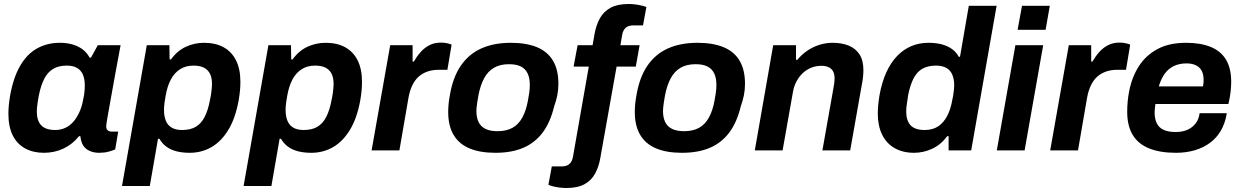

<svg xmlns="http://www.w3.org/2000/svg" viewBox="-20 -752 6207 960"><path d="M199 12Q146 12 105.5 -10Q65 -32 43.5 -75.5Q22 -119 22 -183Q22 -203 24 -224.5Q26 -246 30 -271Q46 -363 80.5 -422.5Q115 -482 165.5 -510Q216 -538 279 -538Q313 -538 341.5 -530Q370 -522 392 -506Q414 -490 428 -464H435L469 -526H583L559 -397Q552 -358 545 -319.5Q538 -281 532 -247Q526 -213 521 -186Q516 -159 513.5 -142Q511 -125 511 -121Q511 -107 518.5 -100.5Q526 -94 539 -94H571L556 -5Q543 1 522.5 6.5Q502 12 476 12Q449 12 428 2.5Q407 -7 395 -26Q390 -35 386.5 -46.5Q383 -58 382 -71H375Q342 -30 297 -9Q252 12 199 12ZM257 -102Q283 -102 306 -112.5Q329 -123 346.5 -143Q364 -163 377 -191.5Q390 -220 396 -255Q400 -273 401.5 -285.5Q403 -298 403.5 -307.5Q404 -317 404 -324Q404 -357 394.5 -379Q385 -401 365 -412.5Q345 -424 314 -424Q273 -424 245.5 -407.5Q218 -391 201 -357.5Q184 -324 174 -274Q170 -253 168 -238.5Q166 -224 165 -213.5Q164 -203 164 -195Q164 -149 186 -125.5Q208 -102 257 -102Z M590 178 714 -526H827L828 -455H835Q866 -498 909 -518Q952 -538 1000 -538Q1057 -538 1097.5 -516Q1138 -494 1160 -450.5Q1182 -407 1182 -342Q1182 -323 1180 -300.5Q1178 -278 1174 -254Q1158 -163 1122.5 -104Q1087 -45 1037.5 -16.5Q988 12 929 12Q892 12 862.5 4.5Q833 -3 811.5 -19Q790 -35 777 -58H770L729 178ZM890 -102Q932 -102 959 -118Q986 -134 1003 -167Q1020 -200 1029 -248Q1034 -271 1036 -286Q1038 -301 1039 -312Q1040 -323 1040 -332Q1040 -363 1030 -383Q1020 -403 1000 -413.5Q980 -424 947 -424Q909 -424 880.5 -406Q852 -388 834 -354Q816 -320 808 -272Q805 -254 803 -241Q801 -228 800.5 -219Q800 -210 800 -202Q800 -170 809.5 -147.5Q819 -125 839 -113.5Q859 -102 890 -102Z M1198 178 1322 -526H1435L1436 -455H1443Q1474 -498 1517 -518Q1560 -538 1608 -538Q1665 -538 1705.5 -516Q1746 -494 1768 -450.5Q1790 -407 1790 -342Q1790 -323 1788 -300.5Q1786 -278 1782 -254Q1766 -163 1730.5 -104Q1695 -45 1645.5 -16.5Q1596 12 1537 12Q1500 12 1470.5 4.5Q1441 -3 1419.5 -19Q1398 -35 1385 -58H1378L1337 178ZM1498 -102Q1540 -102 1567 -118Q1594 -134 1611 -167Q1628 -200 1637 -248Q1642 -271 1644 -286Q1646 -301 1647 -312Q1648 -323 1648 -332Q1648 -363 1638 -383Q1628 -403 1608 -413.5Q1588 -424 1555 -424Q1517 -424 1488.5 -406Q1460 -388 1442 -354Q1424 -320 1416 -272Q1413 -254 1411 -241Q1409 -228 1408.5 -219Q1408 -210 1408 -202Q1408 -170 1417.5 -147.5Q1427 -125 1447 -113.5Q1467 -102 1498 -102Z M1838 0 1931 -526H2043V-444H2049Q2064 -470 2083 -491.5Q2102 -513 2127 -526Q2152 -539 2184 -539Q2203 -539 2217 -535.5Q2231 -532 2238 -529L2217 -403H2173Q2142 -403 2116.5 -394Q2091 -385 2072 -367.5Q2053 -350 2040.5 -323Q2028 -296 2022 -261L1977 0Z M2457 12Q2380 12 2327.5 -10Q2275 -32 2248 -77.5Q2221 -123 2221 -192Q2221 -212 2223 -232.5Q2225 -253 2229 -274Q2244 -365 2284 -423.5Q2324 -482 2387 -510Q2450 -538 2534 -538Q2612 -538 2665 -516Q2718 -494 2745 -448.5Q2772 -403 2772 -333Q2772 -303 2766.5 -275.5Q2761 -248 2751 -221Q2732 -141 2693.5 -89.5Q2655 -38 2596.5 -13Q2538 12 2457 12ZM2467 -96Q2512 -96 2542.5 -113Q2573 -130 2592 -165Q2611 -200 2620 -251Q2624 -273 2626 -287Q2628 -301 2628.5 -310.5Q2629 -320 2629 -329Q2629 -362 2618 -385Q2607 -408 2584.5 -419.5Q2562 -431 2525 -431Q2480 -431 2449.5 -413Q2419 -395 2400.5 -360.5Q2382 -326 2372 -275Q2368 -253 2366 -238.5Q2364 -224 2363 -214.5Q2362 -205 2362 -197Q2362 -164 2373 -141.5Q2384 -119 2407.5 -107.5Q2431 -96 2467 -96Z M2812 188Q2797 188 2780 186Q2763 184 2748 180.5Q2733 177 2722 172L2739 80H2789Q2814 80 2827.5 67.5Q2841 55 2845 31L2924 -419H2848L2868 -526H2943L2953 -584Q2961 -627 2979.5 -660.5Q2998 -694 3032.5 -713Q3067 -732 3123 -732Q3139 -732 3155.5 -730Q3172 -728 3187 -724.5Q3202 -721 3212 -717L3195 -625H3146Q3122 -625 3108.5 -613Q3095 -601 3091 -578L3082 -526H3178L3159 -419H3063L2981 41Q2974 81 2956 115Q2938 149 2903.5 168.5Q2869 188 2812 188Z M3390 12Q3313 12 3260.5 -10Q3208 -32 3181 -77.5Q3154 -123 3154 -192Q3154 -212 3156 -232.5Q3158 -253 3162 -274Q3177 -365 3217 -423.5Q3257 -482 3320 -510Q3383 -538 3467 -538Q3545 -538 3598 -516Q3651 -494 3678 -448.5Q3705 -403 3705 -333Q3705 -303 3699.5 -275.5Q3694 -248 3684 -221Q3665 -141 3626.5 -89.5Q3588 -38 3529.5 -13Q3471 12 3390 12ZM3400 -96Q3445 -96 3475.5 -113Q3506 -130 3525 -165Q3544 -200 3553 -251Q3557 -273 3559 -287Q3561 -301 3561.5 -310.5Q3562 -320 3562 -329Q3562 -362 3551 -385Q3540 -408 3517.5 -419.5Q3495 -431 3458 -431Q3413 -431 3382.5 -413Q3352 -395 3333.5 -360.5Q3315 -326 3305 -275Q3301 -253 3299 -238.5Q3297 -224 3296 -214.5Q3295 -205 3295 -197Q3295 -164 3306 -141.5Q3317 -119 3340.5 -107.5Q3364 -96 3400 -96Z M3754 0 3846 -526H3960V-453H3967Q3987 -478 4015 -497.5Q4043 -517 4076 -527.5Q4109 -538 4143 -538Q4189 -538 4223.5 -524Q4258 -510 4277.5 -480Q4297 -450 4297 -402Q4297 -385 4295 -366.5Q4293 -348 4289 -328L4231 0H4092L4148 -316Q4150 -328 4151.5 -338.5Q4153 -349 4153 -359Q4153 -382 4145 -396Q4137 -410 4122 -416.5Q4107 -423 4086 -423Q4061 -423 4037.5 -414Q4014 -405 3995 -387.5Q3976 -370 3962.5 -345Q3949 -320 3944 -288L3893 0Z M4550 12Q4494 12 4453 -11.5Q4412 -35 4390.5 -79Q4369 -123 4369 -184Q4369 -204 4371 -226Q4373 -248 4377 -273Q4389 -341 4412 -391Q4435 -441 4467 -473.5Q4499 -506 4538 -522Q4577 -538 4622 -538Q4659 -538 4688 -530.5Q4717 -523 4739 -507.5Q4761 -492 4774 -468H4780L4824 -723H4963L4836 0H4723V-71H4716Q4685 -29 4641.5 -8.5Q4598 12 4550 12ZM4603 -102Q4643 -102 4670.5 -120Q4698 -138 4716 -172.5Q4734 -207 4742 -255Q4746 -273 4747.5 -285.5Q4749 -298 4750 -307.5Q4751 -317 4751 -325Q4751 -356 4741.5 -378.5Q4732 -401 4711.5 -412.5Q4691 -424 4660 -424Q4619 -424 4591.5 -408Q4564 -392 4547.5 -359.5Q4531 -327 4521 -278Q4518 -256 4515.5 -240.5Q4513 -225 4512 -214.5Q4511 -204 4511 -195Q4511 -149 4533 -125.5Q4555 -102 4603 -102Z M5068 -603 5090 -723H5229L5208 -603ZM4964 0 5057 -526H5196L5103 0Z M5231 0 5324 -526H5436V-444H5442Q5457 -470 5476 -491.5Q5495 -513 5520 -526Q5545 -539 5577 -539Q5596 -539 5610 -535.5Q5624 -532 5631 -529L5610 -403H5566Q5535 -403 5509.5 -394Q5484 -385 5465 -367.5Q5446 -350 5433.5 -323Q5421 -296 5415 -261L5370 0Z M5860 12Q5780 12 5725.5 -10Q5671 -32 5643.5 -77.5Q5616 -123 5616 -193Q5616 -220 5618.5 -246Q5621 -272 5626 -297Q5640 -368 5675 -422Q5710 -476 5768 -507Q5826 -538 5910 -538Q5984 -538 6034.5 -517Q6085 -496 6110.5 -453Q6136 -410 6136 -343Q6136 -322 6133 -293.5Q6130 -265 6122 -232H5757Q5756 -221 5754.5 -210.5Q5753 -200 5753 -191Q5753 -158 5764 -135.5Q5775 -113 5798.5 -102.5Q5822 -92 5858 -92Q5883 -92 5903 -98Q5923 -104 5938.5 -115.5Q5954 -127 5964.5 -144.5Q5975 -162 5978 -186H6114Q6106 -136 6084.5 -99Q6063 -62 6029.5 -37.5Q5996 -13 5953 -0.5Q5910 12 5860 12ZM5774 -320H5995Q5997 -329 5997.5 -337.5Q5998 -346 5998 -352Q5998 -381 5988 -399Q5978 -417 5958.5 -426Q5939 -435 5913 -435Q5876 -435 5848.5 -421.5Q5821 -408 5803 -382.5Q5785 -357 5774 -320Z"/></svg>

Font: Archivo SemiBold
Style: Bold Italic
Weight: 700
Italic angle: -10°
Version: Version 2.001